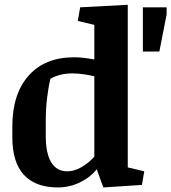

<svg xmlns="http://www.w3.org/2000/svg" viewBox="-20 -783 726 813"><path d="M521 -74.2 590.8 -57.6 581.1 0 417.5 10.7 389.6 -66.4Q362.3 -31.7 318.1 -10.5Q273.9 10.7 225.1 10.7Q130.4 10.7 81.3 -42.5Q32.2 -95.7 32.2 -201.7V-247.1Q32.2 -384.8 101.1 -462.6Q169.9 -540.5 294.9 -540.5Q313.5 -540.5 335.9 -537.8Q358.4 -535.2 379.4 -531.2V-677.7L309.6 -694.3L319.3 -752L521 -762.7ZM173.8 -206.5Q173.8 -133.3 197 -95.5Q220.2 -57.6 265.1 -57.6Q293.9 -57.6 324.5 -75Q355 -92.3 379.4 -119.6V-460Q361.8 -464.4 336.2 -468.3Q310.5 -472.2 285.2 -472.2Q257.3 -472.2 233.2 -465.6Q209 -459 193.4 -449.2Q185.1 -415.5 179.4 -368.9Q173.8 -322.3 173.8 -270ZM585 -752H685.5V-721.7L654.8 -564.9H585Z"/></svg>

Font: Noticia Text
Style: Bold
Weight: 700
Designer: JM Sole
Foundry: JM Sole
Version: Version 1.003